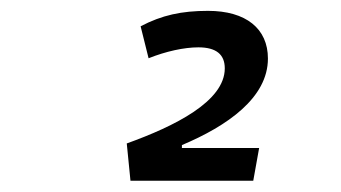

<svg xmlns="http://www.w3.org/2000/svg" viewBox="-20 -723 626 352"><path d="M219.2 -391.6H444.3L455.1 -451.7H313.5V-457C397 -492.2 471.2 -543.9 471.2 -615.7C471.2 -670.4 431.2 -703.1 361.3 -703.1C313 -703.1 276.9 -695.3 237.8 -674.8L252.4 -616.2C284.2 -628.9 317.4 -636.2 343.8 -636.2C376.5 -636.2 392.1 -623 392.1 -597.7C392.1 -537.1 300.3 -491.7 212.4 -460Z"/></svg>

Font: Cascadia Code SemiLight
Style: Italic
Weight: 350
Italic angle: -10°
Monospace: yes
Designer: Aaron Bell
Foundry: Saja Typeworks
Version: Version 2404.023